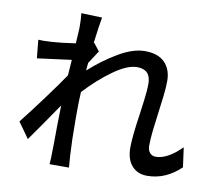

<svg xmlns="http://www.w3.org/2000/svg" viewBox="-89 -905 1178 1052"><g transform="rotate(10 500.0 -378.5)"><path d="M280 -801 396 -797Q387 -749 375 -652L378 -653L411 -611L364 -539L360 -496Q433 -562 513.5 -609.5Q594 -657 661 -657Q733 -657 770.5 -619Q808 -581 808 -516Q808 -483 802.5 -433.5Q797 -384 790 -335Q783 -286 777.5 -236Q772 -186 772 -151Q772 -127 784 -112Q796 -97 818 -97Q850 -97 886.5 -117Q923 -137 960 -175L975 -66Q892 14 789 14Q735 14 703.5 -22Q672 -58 672 -123Q672 -183 692 -317Q694 -331 701.5 -388.5Q709 -446 709 -484Q709 -563 633 -563Q579 -563 502.5 -508.5Q426 -454 353 -375Q350 -321 350 -273V-210Q350 -109 355 -24L360 44H252Q255 13 255 -22Q255 -60 256 -77Q256 -152 259 -284Q160 -139 111 -71L49 -158Q99 -221 164.5 -309.5Q230 -398 267 -453L273 -540L83 -515L73 -617L103 -616Q114 -616 148 -618Q198 -621 279 -633L284 -720Q284 -774 280 -801Z"/></g></svg>

Font: Sinter Medium
Style: Regular
Weight: 500
Foundry: Adobe & rsms
Version: Version 1.000